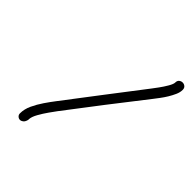

<svg xmlns="http://www.w3.org/2000/svg" viewBox="-194 -808 951 951"><g transform="rotate(45 282.0 -332.5)"><path d="M99 18Q90 18 83 11.5Q76 5 76 -5Q76 -35 90 -65Q104 -95 123.5 -123.5Q143 -152 160 -174Q233 -269 305 -364Q377 -459 450 -553Q457 -562 472 -582.5Q487 -603 499.5 -624.5Q512 -646 512 -657Q512 -670 520 -676.5Q528 -683 538 -683Q548 -683 556 -676.5Q564 -670 564 -657Q564 -640 555.5 -621Q547 -602 536 -584Q525 -566 512.5 -549.5Q500 -533 490 -520Q417 -427 344.5 -333Q272 -239 200 -144Q191 -132 174 -108Q157 -84 143 -59Q129 -34 128 -17Q128 -16 128 -13Q128 -10 127 -8Q123 6 115 12Q107 18 99 18Z"/></g></svg>

Font: Twinkle Star
Style: Regular
Weight: 400
Designer: Robert E. Leuschke
Foundry: Robert E. Leuschke
Version: Version 2.010; ttfautohint (v1.8.3)